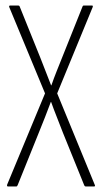

<svg xmlns="http://www.w3.org/2000/svg" viewBox="-20 -675 369 695"><path d="M9 0Q4 0 6 -7L143 -337L14 -648Q11 -655 17 -655H46Q50 -655 51 -652L126 -466Q136 -441 145.5 -416Q155 -391 165 -366H166Q175 -392 185 -417Q195 -442 205 -467L279 -652Q280 -655 283 -655H313Q318 -655 315 -648L187 -337L323 -6Q326 0 320 0H290Q287 0 285 -4L208 -194Q197 -223 186 -250.5Q175 -278 165 -306H164Q154 -279 143 -251Q132 -223 121 -196L44 -5Q42 0 39 0Z"/></svg>

Font: Sofia Sans Extra Condensed ExtraLight
Style: Regular
Weight: 250
Designer: Botio Nikoltchev, Ani Petrova
Foundry: lettersoup
Version: Version 4.101